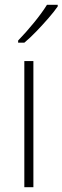

<svg xmlns="http://www.w3.org/2000/svg" viewBox="-20 -851 262 805"><path d="M120 -66H82V-595H120ZM222 -824Q206 -801 182 -773.5Q158 -746 132 -719Q106 -692 82 -672H56V-681Q88 -714 122 -755.5Q156 -797 177 -831H222Z"/></svg>

Font: Noto Sans Malayalam UI SemiCondensed ExtraLight
Style: Regular
Weight: 200
Width: 4
Designer: Jelle Bosma - Monotype Design Team
Foundry: Monotype Imaging Inc.
Version: Version 2.104; ttfautohint (v1.8.4.7-5d5b)